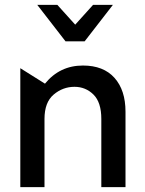

<svg xmlns="http://www.w3.org/2000/svg" viewBox="-20 -774 598 794"><path d="M323 -503Q227 -503 166 -428L64 -492V0H164V-282Q164 -351 202 -383Q240 -415 288 -415Q334 -415 366.5 -383Q399 -351 399 -282V0H499V-312Q499 -401 453.5 -452Q408 -503 323 -503ZM365 -754 291 -672 217 -754H134L251 -603H330L447 -754Z"/></svg>

Font: Geom
Style: Regular
Weight: 400
Version: Version 1.102